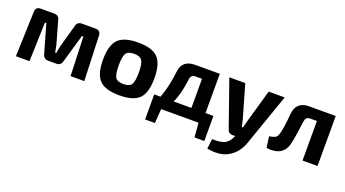

<svg xmlns="http://www.w3.org/2000/svg" viewBox="-54 -1040 3201 1779"><g transform="rotate(20 1546.0 -150.5)"><path d="M527 -493H661Q711 -493 713 -442L729 0H594L580 -385H566L486 -109Q475 -63 431 -63H351Q305 -63 294 -109L215 -385H201L189 0H55L70 -442Q70 -493 122 -493H254Q300 -493 309 -447L371 -229Q376 -210 385 -156H396Q397 -161 401.5 -188Q406 -215 410 -229L471 -447Q480 -493 527 -493Z M1331 -246Q1331 -104 1274 -45.5Q1217 13 1078 13Q939 13 881.5 -45.5Q824 -104 824 -246Q824 -389 881.5 -448Q939 -507 1078 -507Q1217 -507 1274 -448Q1331 -389 1331 -246ZM1078 -396Q1019 -396 999 -366Q979 -336 979 -246Q979 -158 999 -128Q1019 -98 1078 -98Q1136 -98 1156.5 -128Q1177 -158 1177 -246Q1177 -335 1156.5 -365.5Q1136 -396 1078 -396Z M1964 -106V141H1867L1856 0H1487L1477 141H1380V-106H1442Q1486 -219 1503 -373Q1515 -493 1644 -493H1886V-106ZM1747 -106V-393H1683Q1638 -393 1633 -346Q1616 -199 1572 -106Z M2526 -493 2351 7Q2312 129 2216 178Q2142 220 2014 198L2026 100Q2117 103 2155 80Q2194 57 2217 0H2189Q2151 0 2140 -36L1980 -493H2137L2229 -174Q2241 -128 2245 -100H2257Q2273 -157 2277 -174L2368 -493Z M3029 -493V0H2881V-390H2817Q2792 -390 2780.5 -379Q2769 -368 2765 -341Q2744 -175 2729 -117Q2699 25 2528 5L2513 -105Q2554 -112 2571.5 -121.5Q2589 -131 2597 -158Q2616 -214 2629 -368Q2641 -493 2766 -493Z"/></g></svg>

Font: Exo 2.0
Style: Bold
Weight: 700
Designer: Natanael Gama
Version: Version 1.001;PS 001.001;hotconv 1.0.70;makeotf.lib2.5.58329